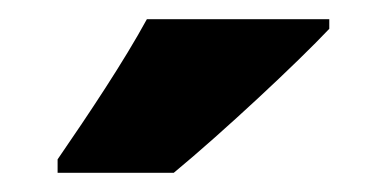

<svg xmlns="http://www.w3.org/2000/svg" viewBox="-20 -786 403 200"><path d="M323 -756V-766H133C109 -722 73 -668 40 -620V-606H161C213 -649 290 -721 323 -756Z"/></svg>

Font: Noto Sans Georgian Condensed Black
Style: Regular
Weight: 900
Width: 3
Designer: Monotype Design Team, Akaki Razmadze
Foundry: Google LLC
Version: Version 2.005